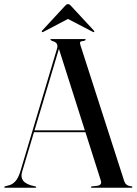

<svg xmlns="http://www.w3.org/2000/svg" viewBox="-22 -884 644 904"><path d="M135.5 -270.5H397.5L399 -261.5H133ZM148.5 -3Q148.5 -2 147.5 -1Q146.5 0 145 0H1.5Q0 0 -1 -1Q-2 -2 -2 -3Q-2 -4.5 -0.8 -5.2Q0.5 -6 1.5 -6.5L25 -13Q38.5 -17.5 51.2 -31.5Q64 -45.5 74 -77.5L246 -653.5Q251 -668.5 245.5 -677.8Q240 -687 224 -691Q219.5 -694 217.2 -695Q215 -696 215 -697Q215 -698.5 216 -699.2Q217 -700 219.5 -700H377.5Q379.5 -700 380.5 -699.2Q381.5 -698.5 381.5 -697Q381.5 -696 379.8 -694.5Q378 -693 373 -691.5Q358.5 -690.5 355.8 -686.2Q353 -682 357 -670.5L562.5 -32.5Q566.5 -20 574.8 -14Q583 -8 596.5 -7Q599 -6.5 600.2 -5.5Q601.5 -4.5 601.5 -3Q601.5 -2 600.5 -1Q599.5 0 597.5 0H410Q408 0 407 -1Q406 -2 406 -3Q406 -4.5 407.5 -5.2Q409 -6 411 -6.5L438.5 -9.5Q449.5 -12 452.8 -18.8Q456 -25.5 452 -36L253 -661.5L263 -679L82.5 -76.5Q77 -58.5 81 -45.5Q85 -32.5 96.5 -24.2Q108 -16 125 -11L144 -6.5Q146.5 -6 147.5 -5.2Q148.5 -4.5 148.5 -3ZM317.5 -805H278.5L414 -734.5Q419 -731.5 421 -733Q422 -734 422 -736Q422 -738 420 -740L314 -854.5Q309.5 -859.5 306.2 -862Q303 -864.5 298 -864.5Q293.5 -864.5 290.2 -862Q287 -859.5 282.5 -854.5L176.5 -740Q174.5 -738 174.8 -736Q175 -734 175.5 -733Q177.5 -731.5 183 -734.5Z"/></svg>

Font: Fraunces 120pt
Style: Regular
Weight: 400
Version: Version 1.000;[b76b70a41]